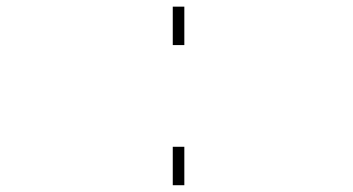

<svg xmlns="http://www.w3.org/2000/svg" viewBox="-20 -544 1040 566"><path d="M489.3 -411.1V-524.4H523.4V-411.1ZM489.3 2V-111.3H523.4V2Z"/></svg>

Font: GenEi Gothic M ExtraLight
Style: Regular
Weight: 200
Designer: o_tamon (Modified); [Source Han Sans]
Ryoko NISHIZUKA  (kana & ideographs); Paul D. Hunt (Latin, Greek & Cyrillic); Wenl
Version: Version 1.1a;Original Version 1.004